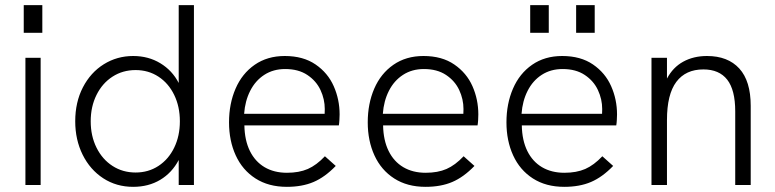

<svg xmlns="http://www.w3.org/2000/svg" viewBox="-20 -717 3002 744"><path d="M78.5 -493H137.5V0H78.5ZM72 -697H144V-590H72Z M271.5 -247Q271.5 -321 301.2 -378.5Q331 -436 382.2 -468Q433.5 -500 496 -500Q555 -500 601.2 -472Q647.5 -444 672.5 -395.5V-697H731.5V0H672.5V-97Q646.5 -47.5 601 -20.2Q555.5 7 496 7Q431 7 380 -26.2Q329 -59.5 300.2 -117.5Q271.5 -175.5 271.5 -247ZM505.5 -48.5Q555 -48.5 594 -74Q633 -99.5 655 -144.8Q677 -190 677 -247Q677 -304 655 -349.2Q633 -394.5 594 -420Q555 -445.5 505.5 -445.5Q455.5 -445.5 416 -420Q376.5 -394.5 354 -349.2Q331.5 -304 331.5 -247Q331.5 -190 354 -144.8Q376.5 -99.5 416 -74Q455.5 -48.5 505.5 -48.5Z M867.5 -243Q867.5 -315 892.8 -373.5Q918 -432 967 -466Q1016 -500 1083.5 -500Q1155 -500 1202.8 -467.2Q1250.5 -434.5 1273.2 -383Q1296 -331.5 1296 -273.5Q1296 -265 1295.2 -252Q1294.5 -239 1293 -231H927Q928 -173.5 948.2 -132.2Q968.5 -91 1005.2 -69.2Q1042 -47.5 1092 -47.5Q1139 -47.5 1172.8 -62.2Q1206.5 -77 1239 -111.5L1281 -74Q1239 -30.5 1195 -11.8Q1151 7 1091.5 7Q1020.5 7 970 -25.5Q919.5 -58 893.5 -114.8Q867.5 -171.5 867.5 -243ZM1238 -276Q1238.5 -282 1238.5 -294.5Q1238.5 -332.5 1222 -368Q1205.5 -403.5 1171 -426.5Q1136.5 -449.5 1085 -449.5Q1039 -449.5 1004.2 -427Q969.5 -404.5 949.5 -365Q929.5 -325.5 926 -276Z M1405 -243Q1405 -315 1430.2 -373.5Q1455.5 -432 1504.5 -466Q1553.5 -500 1621 -500Q1692.5 -500 1740.2 -467.2Q1788 -434.5 1810.8 -383Q1833.5 -331.5 1833.5 -273.5Q1833.5 -265 1832.8 -252Q1832 -239 1830.5 -231H1464.5Q1465.5 -173.5 1485.8 -132.2Q1506 -91 1542.8 -69.2Q1579.5 -47.5 1629.5 -47.5Q1676.5 -47.5 1710.2 -62.2Q1744 -77 1776.5 -111.5L1818.5 -74Q1776.5 -30.5 1732.5 -11.8Q1688.5 7 1629 7Q1558 7 1507.5 -25.5Q1457 -58 1431 -114.8Q1405 -171.5 1405 -243ZM1775.5 -276Q1776 -282 1776 -294.5Q1776 -332.5 1759.5 -368Q1743 -403.5 1708.5 -426.5Q1674 -449.5 1622.5 -449.5Q1576.5 -449.5 1541.8 -427Q1507 -404.5 1487 -365Q1467 -325.5 1463.5 -276Z M1942.5 -243Q1942.5 -315 1967.8 -373.5Q1993 -432 2042 -466Q2091 -500 2158.5 -500Q2230 -500 2277.8 -467.2Q2325.5 -434.5 2348.2 -383Q2371 -331.5 2371 -273.5Q2371 -265 2370.2 -252Q2369.5 -239 2368 -231H2002Q2003 -173.5 2023.2 -132.2Q2043.5 -91 2080.2 -69.2Q2117 -47.5 2167 -47.5Q2214 -47.5 2247.8 -62.2Q2281.5 -77 2314 -111.5L2356 -74Q2314 -30.5 2270 -11.8Q2226 7 2166.5 7Q2095.5 7 2045 -25.5Q1994.5 -58 1968.5 -114.8Q1942.5 -171.5 1942.5 -243ZM2313 -276Q2313.5 -282 2313.5 -294.5Q2313.5 -332.5 2297 -368Q2280.5 -403.5 2246 -426.5Q2211.5 -449.5 2160 -449.5Q2114 -449.5 2079.2 -427Q2044.5 -404.5 2024.5 -365Q2004.5 -325.5 2001 -276ZM2212.5 -697H2284.5V-590H2212.5ZM2034.5 -697H2106.5V-590H2034.5Z M2504.5 -493H2564.5V-412.5Q2587.5 -456 2627.5 -478Q2667.5 -500 2719.5 -500Q2800.5 -500 2844.8 -451.5Q2889 -403 2889 -307V0H2829V-285.5Q2829 -368.5 2798 -408.2Q2767 -448 2705.5 -448Q2637 -448 2600.8 -399.8Q2564.5 -351.5 2564.5 -251.5V0H2504.5Z"/></svg>

Font: HK Grotesk Light
Style: Regular
Weight: 300
Designer: Alfredo Marco Pradil
Foundry: Hanken Design Co.
Version: Version 3.001